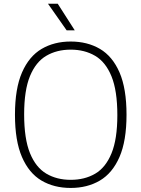

<svg xmlns="http://www.w3.org/2000/svg" viewBox="-20 -964 732 994"><path d="M346 9Q259.5 9 194.8 -29.2Q130 -67.5 93.8 -151Q57.5 -234.5 57.5 -370Q57.5 -505.5 94 -589Q130.5 -672.5 195.5 -710.8Q260.5 -749 346 -749Q432.5 -749 497.5 -710.8Q562.5 -672.5 598.8 -589Q635 -505.5 635 -370Q635 -234.5 598.5 -151Q562 -67.5 497 -29.2Q432 9 346 9ZM346 -33Q418.5 -33 472.8 -64.8Q527 -96.5 557.2 -170Q587.5 -243.5 587.5 -368Q587.5 -494.5 557.2 -568.8Q527 -643 472.5 -675Q418 -707 346 -707Q274 -707 219.8 -675.2Q165.5 -643.5 135.2 -570Q105 -496.5 105 -372Q105 -245.5 135.2 -171.2Q165.5 -97 219.8 -65Q274 -33 346 -33ZM325 -807 228.5 -944.5H279L367 -807Z"/></svg>

Font: Encode Sans SC ExtraLight
Style: Regular
Weight: 250
Designer: Multiple Designers
Foundry: Impallari Type
Version: Version 3.002